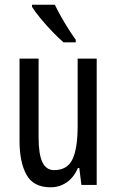

<svg xmlns="http://www.w3.org/2000/svg" viewBox="-20 -786 496 816"><path d="M391 -537V0H326L317 -72H311Q294 -32 263.5 -11Q233 10 195 10Q122 10 92.5 -43.5Q63 -97 63 -187V-537H144V-202Q144 -131 160 -97Q176 -63 210 -63Q266 -63 288 -109Q310 -155 310 -251V-537ZM213 -766Q224 -743 239.5 -715.5Q255 -688 271.5 -662Q288 -636 302 -617V-606H250Q230 -623 203.5 -650.5Q177 -678 153 -707Q129 -736 116 -757V-766Z"/></svg>

Font: Noto Sans Sinhala UI ExtraCondensed
Style: Regular
Weight: 400
Width: 2
Designer: Jelle Bosma - Monotype Design Team
Foundry: Monotype Imaging Inc.
Version: Version 2.006; ttfautohint (v1.8.4.7-5d5b)